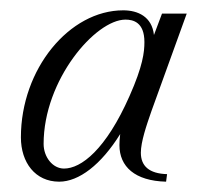

<svg xmlns="http://www.w3.org/2000/svg" viewBox="-20 -644 402 372"><path d="M303.7 -306.6C269 -307.6 252.9 -322.3 252.9 -348.1C252.9 -369.1 263.7 -400.9 273.4 -428.7L341.8 -617.7H293.9L278.3 -576.2C274.4 -611.8 247.1 -624 218.8 -624C114.3 -624 20.5 -510.3 20.5 -377.9C20.5 -329.1 48.3 -292 94.7 -292C132.8 -292 175.8 -324.7 212.9 -384.3C211.9 -376.5 211.4 -369.1 211.4 -362.8C211.4 -321.3 241.2 -293.5 301.8 -292ZM231 -458C185.1 -354 137.2 -317.4 104 -317.4C82 -317.4 64.5 -339.8 64.5 -365.2C64.5 -489.3 165 -606 223.1 -606C237.8 -606 259.8 -601.1 259.8 -562.5C259.8 -543 256.8 -516.1 231 -458Z"/></svg>

Font: Petit Formal Script
Style: Regular
Weight: 400
Designer: Pablo Impallari, Brenda Gallo, Rodrigo Fuenzalida
Foundry: Pablo Impallari, Brenda Gallo, Rodrigo Fuenzalida
Version: Version 1.001